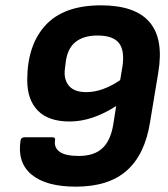

<svg xmlns="http://www.w3.org/2000/svg" viewBox="-20 -687 628 719"><path d="M264 12Q153 12 98.5 -33Q44 -78 57 -161Q59 -173 72 -173H175Q189 -173 186 -161Q182 -134 203.5 -118.5Q225 -103 275 -103Q332 -103 363 -131.5Q394 -160 404 -220L415 -290Q325 -232 241 -232Q162 -232 122 -272.5Q82 -313 82 -387Q82 -518 150.5 -592.5Q219 -667 358 -667Q614 -667 573 -417L542 -230Q523 -109 455 -48.5Q387 12 264 12ZM303 -342Q364 -342 430 -387L439 -441Q447 -500 424.5 -527Q402 -554 345 -554Q293 -554 262.5 -529.5Q232 -505 226 -453L223 -429Q218 -390 238 -366Q258 -342 303 -342Z"/></svg>

Font: Sofia Sans ExtraBold
Style: Italic
Weight: 800
Italic angle: -9°
Designer: Botio Nikoltchev, Ani Petrova
Foundry: lettersoup
Version: Version 4.100; ttfautohint (v1.8.4.7-5d5b)